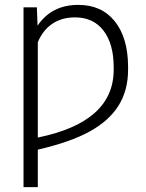

<svg xmlns="http://www.w3.org/2000/svg" viewBox="-20 -558 594 781"><path d="M129.9 -528.3 132.8 -453.6Q189.9 -538.1 298.3 -538.1Q393.1 -538.1 446.5 -471.9Q500 -405.8 501 -288.6V-274.9Q501 -190.4 462.2 -128.4Q423.3 -66.4 345 -23.2Q266.6 20 133.8 50.8V203.1H75.7V-528.3ZM285.2 -487.3Q231.4 -487.3 192.9 -461.4Q154.3 -435.5 133.8 -386.2V1.5Q287.1 -29.8 364 -97.7Q440.9 -165.5 442.4 -270V-285.2Q442.4 -379.4 401.1 -433.3Q359.9 -487.3 285.2 -487.3Z"/></svg>

Font: Roboto Light
Style: Regular
Weight: 300
Designer: Google
Version: Version 2.134; 2016; ttfautohint (v1.6)